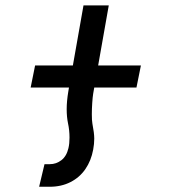

<svg xmlns="http://www.w3.org/2000/svg" viewBox="-20 -527 640 714"><path d="M145.5 83.5H165.5Q189 83.5 208.2 68.8Q227.5 54 234.5 24Q238.5 7 238.5 -15Q238.5 -42.5 233 -68Q228 -92 228 -121Q228 -150.5 234 -186.5L236.5 -201.5H94L110.5 -283.5H251L290.5 -507H384.5L345 -283.5H504L487.5 -201.5H330.5L326.5 -178.5Q324.5 -166.5 323 -144.2Q321.5 -122 321.5 -102Q321.5 -78.5 323.5 -68Q330.5 -32 330.5 -11.5Q330.5 8 326.5 29.5Q319 70.5 297.5 101.8Q276 133 242 150.2Q208 167.5 165 167.5H125.5Z"/></svg>

Font: JuliaMono
Style: Bold Italic
Weight: 700
Italic angle: -9°
Monospace: yes
Designer: cormullion
Foundry: corm
Version: Version 0.057; ttfautohint (v1.8.4)